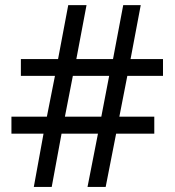

<svg xmlns="http://www.w3.org/2000/svg" viewBox="-20 -734 686 754"><path d="M112.8 0 150.9 -209H24.9V-275.9H164.1L195.8 -436H62V-502H208L248 -713.9H319.8L279.8 -502H423.8L463.9 -713.9H532.7L492.7 -502H620.1V-436H480L448.7 -275.9H585.9V-209H436L395 0H323.7L364.7 -209H221.7L183.1 0ZM234.9 -275.9H377.9L408.7 -436H266.1Z"/></svg>

Font: Nokora
Style: Regular
Weight: 400
Designer: Danh Hong
Foundry: Danh Hong
Version: Version 9.000